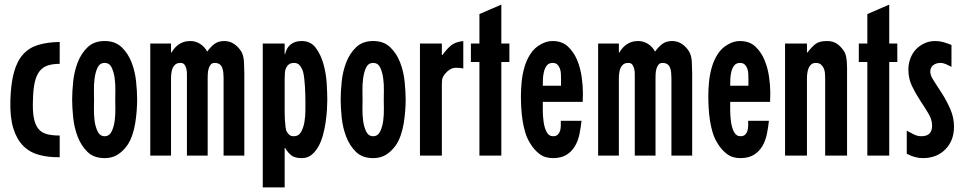

<svg xmlns="http://www.w3.org/2000/svg" viewBox="-20 -675 4185 833"><path d="M239 -398Q209 -398 187.5 -391Q166 -384 152 -366.5Q138 -349 131 -319Q124 -289 123 -242Q121 -195 126.5 -165Q132 -135 145.5 -117.5Q159 -100 182 -93.5Q205 -87 239 -87V7Q190 8 149.5 -3Q109 -14 81 -42Q53 -70 38 -117.5Q23 -165 25 -239Q27 -312 40.5 -361Q54 -410 80 -439Q106 -468 145.5 -480Q185 -492 239 -493Z M434 11Q387 11 359.5 -16Q332 -43 317 -82Q302 -121 297.5 -165Q293 -209 293 -243Q293 -277 297.5 -321Q302 -365 317 -404Q332 -443 360 -470Q388 -497 434 -497Q480 -497 508 -470Q536 -443 551 -404Q566 -365 570.5 -321Q575 -277 575 -243Q575 -221 573 -194Q571 -167 566.5 -139.5Q562 -112 553 -86.5Q544 -61 531 -43Q513 -18 489.5 -3.5Q466 11 434 11ZM434 -84Q454 -84 464 -104Q474 -124 477.5 -150.5Q481 -177 480.5 -203.5Q480 -230 480 -243Q480 -256 480.5 -282.5Q481 -309 477.5 -335.5Q474 -362 464.5 -382Q455 -402 434 -402Q413 -402 403.5 -382Q394 -362 390.5 -335.5Q387 -309 387.5 -282.5Q388 -256 388 -243Q388 -230 387.5 -203.5Q387 -177 390.5 -150.5Q394 -124 404 -104Q414 -84 434 -84Z M632 -486H722V-447H724Q737 -470 757.5 -483.5Q778 -497 805 -497Q829 -497 848.5 -484.5Q868 -472 879 -451Q893 -471 910 -484Q927 -497 953 -497Q977 -497 996 -484Q1015 -471 1027 -451Q1037 -434 1038.5 -406Q1040 -378 1040 -358V0H950V-336Q950 -347 949 -358.5Q948 -370 944.5 -380Q941 -390 933 -396Q925 -402 911 -402Q900 -402 894 -394.5Q888 -387 885 -376.5Q882 -366 881.5 -354.5Q881 -343 881 -336V0H791V-336Q791 -344 791 -355Q791 -366 788.5 -376.5Q786 -387 780.5 -394.5Q775 -402 763 -402Q749 -402 741 -395.5Q733 -389 729 -379.5Q725 -370 723.5 -358Q722 -346 722 -336V0H632Z M1120 -486H1215V-440H1217Q1223 -468 1241.5 -482.5Q1260 -497 1289 -497Q1328 -497 1350 -467.5Q1372 -438 1383.5 -396.5Q1395 -355 1397.5 -312Q1400 -269 1400 -242Q1400 -225 1398.5 -199.5Q1397 -174 1393 -146Q1389 -118 1381.5 -90Q1374 -62 1361.5 -39.5Q1349 -17 1331.5 -3Q1314 11 1289 11Q1261 11 1246 0.5Q1231 -10 1217 -33H1215V138H1120ZM1215 -211Q1215 -203 1215 -187.5Q1215 -172 1216 -155Q1217 -138 1219 -123.5Q1221 -109 1224 -104Q1230 -94 1236.5 -89Q1243 -84 1255 -84Q1276 -84 1286.5 -103Q1297 -122 1301 -147Q1305 -172 1305 -197.5Q1305 -223 1305 -236Q1305 -249 1304.5 -266Q1304 -283 1303 -300.5Q1302 -318 1300 -334.5Q1298 -351 1295 -363Q1291 -377 1282 -389.5Q1273 -402 1256 -402Q1241 -402 1232.5 -395Q1224 -388 1219 -375Q1217 -370 1216 -357.5Q1215 -345 1215 -331Q1215 -317 1215 -304Q1215 -291 1215 -285Z M1599 11Q1552 11 1524.5 -16Q1497 -43 1482 -82Q1467 -121 1462.5 -165Q1458 -209 1458 -243Q1458 -277 1462.5 -321Q1467 -365 1482 -404Q1497 -443 1525 -470Q1553 -497 1599 -497Q1645 -497 1673 -470Q1701 -443 1716 -404Q1731 -365 1735.5 -321Q1740 -277 1740 -243Q1740 -221 1738 -194Q1736 -167 1731.5 -139.5Q1727 -112 1718 -86.5Q1709 -61 1696 -43Q1678 -18 1654.5 -3.5Q1631 11 1599 11ZM1599 -84Q1619 -84 1629 -104Q1639 -124 1642.5 -150.5Q1646 -177 1645.5 -203.5Q1645 -230 1645 -243Q1645 -256 1645.5 -282.5Q1646 -309 1642.5 -335.5Q1639 -362 1629.5 -382Q1620 -402 1599 -402Q1578 -402 1568.5 -382Q1559 -362 1555.5 -335.5Q1552 -309 1552.5 -282.5Q1553 -256 1553 -243Q1553 -230 1552.5 -203.5Q1552 -177 1555.5 -150.5Q1559 -124 1569 -104Q1579 -84 1599 -84Z M1802 -486H1897V-436H1899Q1919 -463 1937 -478Q1955 -493 1990 -497V-378Q1975 -381 1959 -381Q1944 -381 1932 -373.5Q1920 -366 1911 -355Q1900 -341 1898.5 -331.5Q1897 -322 1897 -306V0H1802Z M2060 -406H2023V-486H2060V-614L2155 -655V-486H2190V-406H2155V0H2060Z M2503 -151Q2500 -122 2494 -93Q2488 -64 2474.5 -41Q2461 -18 2438 -3.5Q2415 11 2379 11Q2344 11 2320 -7.5Q2296 -26 2279 -55Q2266 -76 2258.5 -101.5Q2251 -127 2247 -153.5Q2243 -180 2241.5 -207Q2240 -234 2240 -258Q2240 -285 2243 -318Q2246 -351 2255 -382.5Q2264 -414 2281 -440.5Q2298 -467 2325 -482Q2337 -489 2350 -493Q2363 -497 2377 -497Q2418 -497 2443.5 -473.5Q2469 -450 2483.5 -415.5Q2498 -381 2503.5 -342Q2509 -303 2509 -272Q2509 -262 2508.5 -252.5Q2508 -243 2508 -233H2335Q2335 -221 2335 -196Q2335 -171 2338.5 -146Q2342 -121 2351.5 -102.5Q2361 -84 2380 -84Q2393 -84 2400 -91Q2407 -98 2410 -108Q2413 -118 2413 -130Q2413 -142 2413 -151ZM2414 -333Q2414 -342 2413.5 -354Q2413 -366 2409.5 -376.5Q2406 -387 2398.5 -394.5Q2391 -402 2378 -402Q2361 -402 2352.5 -391Q2344 -380 2340 -364Q2336 -348 2335.5 -331.5Q2335 -315 2335 -303H2414Z M2575 -486H2665V-447H2667Q2680 -470 2700.5 -483.5Q2721 -497 2748 -497Q2772 -497 2791.5 -484.5Q2811 -472 2822 -451Q2836 -471 2853 -484Q2870 -497 2896 -497Q2920 -497 2939 -484Q2958 -471 2970 -451Q2980 -434 2981.5 -406Q2983 -378 2983 -358V0H2893V-336Q2893 -347 2892 -358.5Q2891 -370 2887.5 -380Q2884 -390 2876 -396Q2868 -402 2854 -402Q2843 -402 2837 -394.5Q2831 -387 2828 -376.5Q2825 -366 2824.5 -354.5Q2824 -343 2824 -336V0H2734V-336Q2734 -344 2734 -355Q2734 -366 2731.5 -376.5Q2729 -387 2723.5 -394.5Q2718 -402 2706 -402Q2692 -402 2684 -395.5Q2676 -389 2672 -379.5Q2668 -370 2666.5 -358Q2665 -346 2665 -336V0H2575Z M3316 -151Q3313 -122 3307 -93Q3301 -64 3287.5 -41Q3274 -18 3251 -3.5Q3228 11 3192 11Q3157 11 3133 -7.5Q3109 -26 3092 -55Q3079 -76 3071.5 -101.5Q3064 -127 3060 -153.5Q3056 -180 3054.5 -207Q3053 -234 3053 -258Q3053 -285 3056 -318Q3059 -351 3068 -382.5Q3077 -414 3094 -440.5Q3111 -467 3138 -482Q3150 -489 3163 -493Q3176 -497 3190 -497Q3231 -497 3256.5 -473.5Q3282 -450 3296.5 -415.5Q3311 -381 3316.5 -342Q3322 -303 3322 -272Q3322 -262 3321.5 -252.5Q3321 -243 3321 -233H3148Q3148 -221 3148 -196Q3148 -171 3151.5 -146Q3155 -121 3164.5 -102.5Q3174 -84 3193 -84Q3206 -84 3213 -91Q3220 -98 3223 -108Q3226 -118 3226 -130Q3226 -142 3226 -151ZM3227 -333Q3227 -342 3226.5 -354Q3226 -366 3222.5 -376.5Q3219 -387 3211.5 -394.5Q3204 -402 3191 -402Q3174 -402 3165.5 -391Q3157 -380 3153 -364Q3149 -348 3148.5 -331.5Q3148 -315 3148 -303H3227Z M3386 -486H3481V-447H3483Q3502 -472 3518.5 -484.5Q3535 -497 3568 -497Q3594 -497 3611.5 -485Q3629 -473 3643 -451Q3648 -443 3650.5 -431Q3653 -419 3654 -406Q3655 -393 3655 -380Q3655 -367 3655 -358V0H3560V-336Q3560 -346 3559 -358Q3558 -370 3553.5 -379.5Q3549 -389 3541 -395.5Q3533 -402 3520 -402Q3507 -402 3499.5 -395.5Q3492 -389 3488 -379Q3484 -369 3482.5 -357.5Q3481 -346 3481 -336V0H3386Z M3743 -406H3706V-486H3743V-614L3838 -655V-486H3873V-406H3838V0H3743Z M3914 -108Q3929 -100 3944.5 -92Q3960 -84 3978 -84Q4024 -84 4024 -130Q4024 -156 4008 -182.5Q3992 -209 3972.5 -238.5Q3953 -268 3937 -301Q3921 -334 3921 -373Q3921 -398 3929.5 -421Q3938 -444 3953.5 -460.5Q3969 -477 3990.5 -487Q4012 -497 4038 -497Q4056 -497 4073.5 -492Q4091 -487 4108 -480V-385Q4097 -391 4084.5 -396.5Q4072 -402 4060 -402Q4042 -402 4029 -392.5Q4016 -383 4016 -363Q4016 -348 4032 -323.5Q4048 -299 4067.5 -268.5Q4087 -238 4103 -201.5Q4119 -165 4119 -125Q4119 -65 4081.5 -27Q4044 11 3984 11Q3949 11 3914 -8Z"/></svg>

Font: Osterbar
Style: Regular
Weight: 500
Width: 3
Designer: Peter Wiegel, Basierend auf Erbar schmal-halbfette Grotesk v. Jacob Erbar
Foundry: Peter Wiegel
Version: Version 1.0